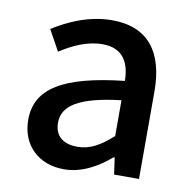

<svg xmlns="http://www.w3.org/2000/svg" viewBox="-69 -611 713 714"><g transform="rotate(10 287.5 -253.5)"><path d="M217 35C283 35 342 2 392 -41H396L405 22H499V-309C499 -455 436 -542 299 -542C211 -542 134 -506 77 -470L120 -392C167 -422 221 -448 279 -448C360 -448 383 -392 384 -328C155 -303 55 -242 55 -124C55 -27 122 35 217 35ZM166 -132C166 -194 221 -236 384 -255V-120C339 -79 300 -56 252 -56C203 -56 166 -78 166 -132Z"/></g></svg>

Font: コーポレート・ロゴ ver3 Medium
Style: Regular
Weight: 500
Designer: [KANA_main] LOGOTYPE.JP [Source Han Sans] Ryoko NISHIZUKA 西塚涼子 (kana, bopomofo & ideographs); Paul D. Hunt (Latin, Greek
Version: Version 12.001;FEAKit 1.0